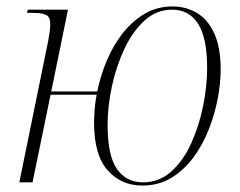

<svg xmlns="http://www.w3.org/2000/svg" viewBox="-20 -566 746 596"><path d="M422 10Q356 10 314 -37.5Q272 -85 272 -185Q272 -205 274 -228.5Q276 -252 280 -272H137L81 0H40L130 -441Q133 -457 134.5 -469.5Q136 -482 136 -491Q136 -513 123.5 -519.5Q111 -526 82 -526H64L66 -536H191L139 -282H282Q292 -332 312 -379Q332 -426 361.5 -463.5Q391 -501 429.5 -523.5Q468 -546 516 -546Q557 -546 591 -526Q625 -506 645 -462.5Q665 -419 665 -350Q665 -307 655.5 -258Q646 -209 627 -161.5Q608 -114 579 -75.5Q550 -37 511 -13.5Q472 10 422 10ZM424 0Q474 0 511.5 -33.5Q549 -67 573.5 -121Q598 -175 610.5 -237Q623 -299 623 -355Q623 -448 595 -492Q567 -536 514 -536Q466 -536 429 -502.5Q392 -469 366.5 -415Q341 -361 327.5 -298.5Q314 -236 314 -178Q314 -83 343 -41.5Q372 0 424 0Z"/></svg>

Font: Noto Serif Display SemiCondensed ExtraLight
Style: Italic
Weight: 200
Width: 4
Italic angle: -12°
Designer: Monotype Design Team
Foundry: Monotype Imaging Inc.
Version: Version 2.009